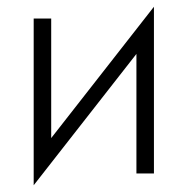

<svg xmlns="http://www.w3.org/2000/svg" viewBox="-20 -515 557 570"><path d="M432 -415 437 -495 85 -45 80 35ZM132 -460H80V35L132 -39ZM437 -495 385 -421V0H437Z"/></svg>

Font: Jost Light
Style: Regular
Weight: 300
Version: Version 3.710